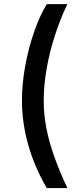

<svg xmlns="http://www.w3.org/2000/svg" viewBox="-20 -790 389 948"><path d="M88.4 -293.9Q88.4 -375.5 104.2 -462.9Q120.1 -550.3 147.7 -630.6Q175.3 -710.9 210.9 -769.5H312.5Q276.9 -695.3 250.5 -613Q224.1 -530.8 210 -449.2Q195.8 -367.7 195.8 -293.9Q195.8 -228 208.3 -161.1Q220.7 -94.2 246.6 -20.8Q272.5 52.7 312.5 138.7H210.9Q150.9 36.1 119.6 -74Q88.4 -184.1 88.4 -293.9Z"/></svg>

Font: Inter 20pt Medium
Style: Regular
Weight: 500
Version: Version 4.001;git-66647c0bb